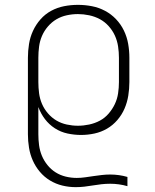

<svg xmlns="http://www.w3.org/2000/svg" viewBox="-20 -548 640 791"><path d="M292 223Q264 223 237 216.5Q210 210 186 195.5Q162 181 144 159.5Q126 138 115 113Q104 88 99.5 60.5Q95 33 95 5V-310Q95 -338 99.5 -366.5Q104 -395 116 -421Q128 -447 147 -468.5Q166 -490 191 -503.5Q216 -517 244 -522.5Q272 -528 301 -528Q330 -528 358.5 -522.5Q387 -517 412.5 -503.5Q438 -490 458 -469Q478 -448 490.5 -422Q503 -396 508 -367.5Q513 -339 513 -310V-210Q513 -182 508.5 -154Q504 -126 493 -100.5Q482 -75 463.5 -53.5Q445 -32 421 -18Q397 -4 369.5 2Q342 8 314 8Q286 8 258 2Q230 -4 206 -19.5Q182 -35 165 -57.5Q148 -80 138 -107V5Q138 28 141 50.5Q144 73 152.5 93.5Q161 114 175.5 132Q190 150 209 162Q228 174 250.5 179.5Q273 185 296 185Q313 185 330.5 182.5Q348 180 365 177.5Q382 175 399.5 173Q417 171 434 171Q452 171 470 173.5Q488 176 505 181V219Q488 214 470 211.5Q452 209 434 209Q416 209 398 211Q380 213 362.5 216Q345 219 327.5 221Q310 223 292 223ZM301 -30Q324 -30 347.5 -35Q371 -40 391.5 -51Q412 -62 427.5 -80Q443 -98 453 -119Q463 -140 466.5 -163.5Q470 -187 470 -210V-310Q470 -333 466.5 -356.5Q463 -380 453.5 -401Q444 -422 428 -440Q412 -458 391.5 -469Q371 -480 347.5 -485Q324 -490 301 -490Q278 -490 255 -485Q232 -480 212.5 -468.5Q193 -457 177.5 -439Q162 -421 153 -400Q144 -379 141 -356Q138 -333 138 -310V-210Q138 -187 141 -164Q144 -141 153 -120Q162 -99 177.5 -81Q193 -63 212.5 -51.5Q232 -40 255 -35Q278 -30 301 -30Z"/></svg>

Font: Zed Sans Extralight Extended
Style: Regular
Weight: 200
Width: 7
Designer: Belleve Invis
Foundry: Belleve Invis
Version: Version 1.0.0; ttfautohint (v1.8.4)